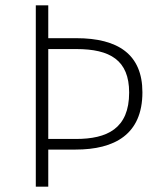

<svg xmlns="http://www.w3.org/2000/svg" viewBox="-20 -704 606 724"><path d="M268 -560H162V-684H115V0H162V-140H265C412 -140 517 -197 517 -356C517 -499 425 -560 268 -560ZM266 -180H162V-519H268C395 -519 467 -477 467 -355C467 -219 384 -180 266 -180Z"/></svg>

Font: Fira Sans ExtraLight
Style: Regular
Weight: 200
Designer: bBox Type GmbH & Carrois Corporate GbR & Edenspiekermann AG
Foundry: bBox Type GmbH & Carrois Corporate GbR & Edenspiekermann AG
Version: Version 4.300;PS 004.300;hotconv 1.0.88;makeotf.lib2.5.64775